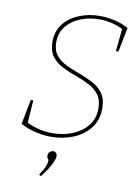

<svg xmlns="http://www.w3.org/2000/svg" viewBox="-99 -764 774 1060"><g transform="rotate(10 287.5 -234.0)"><path d="M222 6Q179 6 135 -4.5Q91 -15 51 -36L78 -175H92L83 -41L80 -50Q115 -32 152.5 -23.5Q190 -15 227 -15Q287 -15 338.5 -36Q390 -57 422 -96.5Q454 -136 454 -193Q454 -242 431.5 -271Q409 -300 373 -318Q337 -336 297 -350Q257 -364 221 -382.5Q185 -401 162.5 -431.5Q140 -462 140 -512Q140 -573 173 -614Q206 -655 259.5 -676.5Q313 -698 374 -698Q415 -698 456.5 -688.5Q498 -679 535 -659L508 -522H494L507 -653L514 -644Q482 -662 446 -670.5Q410 -679 374 -679Q319 -679 270.5 -660Q222 -641 191.5 -604Q161 -567 161 -514Q161 -468 183.5 -440.5Q206 -413 242 -396Q278 -379 318 -364.5Q358 -350 394 -331Q430 -312 452.5 -281Q475 -250 475 -197Q475 -131 439 -85.5Q403 -40 345.5 -17Q288 6 222 6ZM206 230 195 222Q216 192 224 171.5Q232 151 232 142Q232 132 227 128Q222 124 222 112Q222 98 231 90Q240 82 250 82Q259 82 265.5 88Q272 94 272 107Q272 120 263.5 139Q255 158 240.5 181.5Q226 205 206 230Z"/></g></svg>

Font: Bitter Thin
Style: Italic
Weight: 100
Italic angle: -9°
Designer: Sol Matas, and Bitter project Authors
Foundry: Sol Matas
Version: Version 2.002